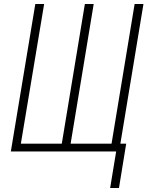

<svg xmlns="http://www.w3.org/2000/svg" viewBox="-20 -755 760 957"><path d="M529 182H573L609 -39H580L695 -735H651L536 -39H332L447 -735H403L288 -39H84L200 -735H156L34 0H559Z"/></svg>

Font: Iosevka Sparkle Extralight
Style: Italic
Weight: 200
Italic angle: -9°
Designer: Belleve Invis
Foundry: Belleve Invis
Version: Version 4.5.0; ttfautohint (v1.8.3)